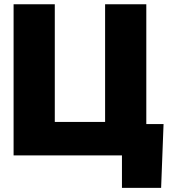

<svg xmlns="http://www.w3.org/2000/svg" viewBox="-20 -748 846 924"><path d="M684.1 0H45.4V-727.5H243.7V-161.1H485.8V-727.5H684.1ZM566.9 156.2V0H520V-150.9H767.1L755.4 156.2Z"/></svg>

Font: Inter 17pt Black
Style: Regular
Weight: 900
Version: Version 4.001;git-66647c0bb